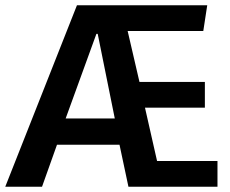

<svg xmlns="http://www.w3.org/2000/svg" viewBox="-38 -711 874 731"><path d="M417 -160H179L122 0H-18L255 -691H751L736 -593H448L493 -399H742V-301H514L560 -98H790V0H451ZM212 -260H399L334 -582H329Z"/></svg>

Font: Qnwhxotralxmqkhsjrfbfhwcoqn
Style: Regular
Weight: 500
Designer: Carrois Corporate & Edenspiekermann
Foundry: Carrois Corporate GbR & Edenspiekermann AG
Version: Version 2.001